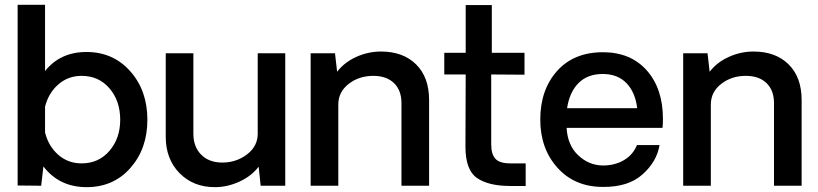

<svg xmlns="http://www.w3.org/2000/svg" viewBox="-20 -771 3397 797"><path d="M338.9 -555.2Q449.7 -555.2 520.8 -475.1Q591.8 -395 591.8 -273.9Q591.8 -153.8 521.5 -74Q451.2 5.9 339.8 5.9Q226.1 5.9 160.2 -80.1L150.9 0L53.2 -1V-751H167V-476.1Q230 -555.2 338.9 -555.2ZM318.8 -92.8Q389.6 -92.8 434.3 -144.8Q479 -196.8 479 -273.9Q479 -352.1 434.6 -404.1Q390.1 -456.1 318.8 -456.1Q262.7 -456.1 221.9 -420.4Q181.2 -384.8 167 -328.1V-221.2Q181.2 -164.1 221.9 -128.4Q262.7 -92.8 318.8 -92.8Z M1164.1 -549.8V0H1062L1053.7 -79.1Q1023.9 -40 973.9 -17.1Q923.8 5.9 872.1 5.9Q782.2 5.9 725.1 -52.5Q668 -110.8 668 -203.1V-549.8H782.7V-215.8Q782.7 -161.6 815.2 -128.9Q847.7 -96.2 902.8 -96.2Q960.9 -96.2 1005.4 -130.1Q1049.8 -164.1 1049.8 -215.8V-549.8Z M1561.5 -557.1Q1653.3 -557.1 1707.3 -503.7Q1761.2 -450.2 1761.2 -356V0H1646.5V-342.8Q1646.5 -396 1615.5 -426Q1584.5 -456.1 1529.3 -456.1Q1470.2 -456.1 1427.2 -422.6Q1384.3 -389.2 1384.3 -336.9V0H1269.5V-549.8H1370.6L1379.4 -473.1Q1409.2 -512.2 1458.7 -534.7Q1508.3 -557.1 1561.5 -557.1Z M2098.1 1Q2008.3 1 1960.2 -32Q1912.1 -64.9 1912.1 -162.1L1913.1 -461.9H1824.2V-551.8H1913.1V-750H2021.5V-551.8H2157.2V-460.9L2019 -461.9V-171.9Q2019 -130.9 2036.6 -111.8Q2054.2 -92.8 2098.1 -92.8H2162.1V1Z M2731.9 -276.9Q2731.9 -252.9 2730 -240.2H2332Q2335.9 -168.5 2379.9 -126.7Q2423.8 -85 2481.9 -84Q2532.7 -84 2570.3 -106.4Q2607.9 -128.9 2624 -168.9H2717.8Q2706.5 -100.1 2647.2 -47.1Q2587.9 5.9 2482.9 4.9Q2365.7 4.9 2294.2 -74.5Q2222.7 -153.8 2222.7 -274.9Q2222.7 -397.9 2292.2 -476.1Q2361.8 -554.2 2482.9 -554.2Q2598.1 -554.2 2665 -478.5Q2731.9 -402.8 2731.9 -276.9ZM2481.9 -463.9Q2418.9 -463.9 2381.3 -426Q2343.8 -388.2 2334 -321.8H2625Q2617.2 -387.7 2580.6 -425.8Q2543.9 -463.9 2481.9 -463.9Z M3107.9 -557.1Q3199.7 -557.1 3253.7 -503.7Q3307.6 -450.2 3307.6 -356V0H3192.9V-342.8Q3192.9 -396 3161.9 -426Q3130.9 -456.1 3075.7 -456.1Q3016.6 -456.1 2973.6 -422.6Q2930.7 -389.2 2930.7 -336.9V0H2815.9V-549.8H2917L2925.8 -473.1Q2955.6 -512.2 3005.1 -534.7Q3054.7 -557.1 3107.9 -557.1Z"/></svg>

Font: Oakes Grotesk
Style: Medium
Weight: 500
Designer: Samuel Oakes
Foundry: Samuel Oakes
Version: Version 1.0 | wf-rip DC20170320